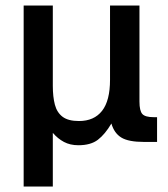

<svg xmlns="http://www.w3.org/2000/svg" viewBox="-20 -516 611 698"><path d="M66 162V-496H172V-204Q172 -164 179.5 -135.5Q187 -107 207.5 -91.5Q228 -76 267 -76Q322 -76 351 -113Q380 -150 380 -226V-496H487V-147Q487 -113 497.5 -101.5Q508 -90 539 -90H551V0H504Q447 0 421 -16Q395 -32 385 -67Q362 -28 336 -8Q310 12 265 12Q235 12 212.5 0Q190 -12 172 -33V162Z"/></svg>

Font: Atkinson Hyperlegible Next Medium
Style: Regular
Weight: 500
Designer: Elliott Scott, Megan Eiswerth, Linus Boman, Theodore Petrosky, Letters from Sweden
Foundry: Applied Design Works, Letters from Sweden
Version: Version 2.001